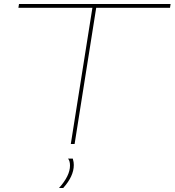

<svg xmlns="http://www.w3.org/2000/svg" viewBox="-20 -720 873 960"><path d="M830 -681H461L353 0H334L442 -681H72L75 -700H833ZM320 73H344Q347 84 348 91Q349 98 349 105Q349 161 296 220H275Q330 159 330 108Q330 84 320 73Z"/></svg>

Font: Georama ExtraExtended Thin
Style: Italic
Weight: 100
Width: 8
Italic angle: -9°
Designer: Jean-Baptiste Levee
Foundry: Production Type
Version: Version 1.000